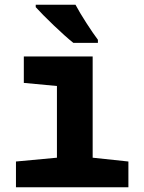

<svg xmlns="http://www.w3.org/2000/svg" viewBox="-20 -786 603 806"><path d="M288 -606H391V-619C366 -652 319 -724 297 -766H130V-756C162 -720 247 -638 288 -606ZM47 0H519V-108L369 -124V-549H80V-438L219 -425V-124L47 -108Z"/></svg>

Font: Noto Sans Mono SemiCondensed ExtraBold
Style: Regular
Weight: 800
Width: 4
Designer: Monotype Design Team
Foundry: Monotype Imaging Inc.
Version: Version 2.014